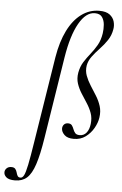

<svg xmlns="http://www.w3.org/2000/svg" viewBox="-178 -770 690 1090"><g transform="rotate(5 167.0 -225.5)"><path d="M-50.4 275Q-85.8 275 -100.5 261.7Q-115.2 248.4 -113.8 231.6Q-112.6 219.2 -102.8 210.2Q-93 201.2 -77 201.2Q-61.4 201.2 -54.5 209.5Q-47.6 217.8 -44.8 228.9Q-42 240 -37.3 248.3Q-32.6 256.6 -20.4 256.6Q-9.2 256.6 -0.9 240.8Q7.4 225 16.8 179.9Q26.2 134.8 39.8 47L117.6 -442Q132.2 -530.8 163.7 -594.3Q195.2 -657.8 241.2 -691.9Q287.2 -726 343.4 -726Q382.4 -726 402.7 -710.4Q423 -694.8 429.2 -672.3Q435.4 -649.8 431.4 -628.4Q425.8 -593.4 406.7 -565Q387.6 -536.6 363.9 -511.8Q340.2 -487 321.9 -462.4Q303.6 -437.8 298.6 -410.4Q293.8 -379.8 304.1 -352.3Q314.4 -324.8 331.2 -298.6Q348 -272.4 365.2 -244.9Q382.4 -217.4 391.9 -187.6Q401.4 -157.8 396.2 -122.2Q391.8 -92 374.3 -61.3Q356.8 -30.6 328.5 -9.8Q300.2 11 261.4 11Q224.8 11 207.6 -6.2Q190.4 -23.4 190.4 -41.8Q190.4 -55.4 198.8 -64.7Q207.2 -74 222 -74Q237.2 -74 244 -64.9Q250.8 -55.8 255.2 -43.5Q259.6 -31.2 267.4 -22.1Q275.2 -13 293.2 -13Q317 -13 331.8 -31.5Q346.6 -50 350.4 -82Q354.4 -115.8 344.3 -143.8Q334.2 -171.8 317.1 -197.9Q300 -224 283.7 -249.8Q267.4 -275.6 258.1 -303.8Q248.8 -332 254.6 -366Q261.2 -401.6 277.9 -427.8Q294.6 -454 314.4 -478.5Q334.2 -503 350.7 -531.5Q367.2 -560 373.4 -600Q377 -623.8 375.1 -649.1Q373.2 -674.4 360.8 -692.3Q348.4 -710.2 319 -710.2Q268.4 -710.2 228.9 -640.5Q189.4 -570.8 169.2 -444.6L95.6 21Q80.8 116.2 62.3 172.1Q43.8 228 17.3 251.5Q-9.2 275 -50.4 275Z"/></g></svg>

Font: Cormorant Infant Light
Style: Italic
Weight: 300
Italic angle: -10°
Designer: Christian Thalmann (Catharsis Fonts)
Foundry: Catharsis Fonts
Version: Version 4.001